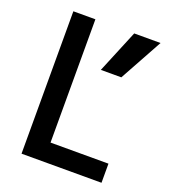

<svg xmlns="http://www.w3.org/2000/svg" viewBox="-134 -828 818 925"><g transform="rotate(20 275.0 -365.0)"><path d="M83 0V-730H196V-98H493V0ZM409 -510H304L395 -730H530Z"/></g></svg>

Font: M PLUS Code Latin SemiExpanded Medium
Style: Regular
Weight: 500
Width: 6
Designer: Coji Morishita
Foundry: UNDERFOREST DESIGN
Version: Version 1.002; ttfautohint (v1.8.3)